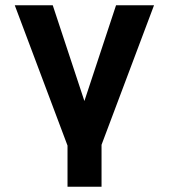

<svg xmlns="http://www.w3.org/2000/svg" viewBox="-20 -558 640 728"><path d="M236 150V-6L36 -538H180L300 -175L420 -538H564L365 -9V150Z"/></svg>

Font: Geist Mono ExtraBold
Style: Regular
Weight: 800
Monospace: yes
Designer: Basement.studio, Andrés Briganti, Mateo Zaragoza
Foundry: Basement.studio, Vercel, Andrés Briganti, Guido Ferreyra, Mateo Zaragoza
Version: Version 1.500; ttfautohint (v1.8.4.7-5d5b)